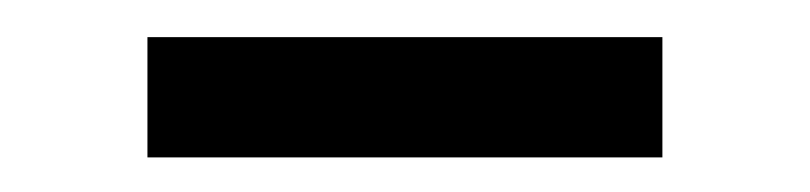

<svg xmlns="http://www.w3.org/2000/svg" viewBox="-20 -316 447 106"><path d="M345.7 -229.1H61.4V-295.5H345.7Z"/></svg>

Font: Anek Malayalam Medium
Style: Regular
Weight: 500
Designer: Maithili Shingre (Malayalam) & Yesha Goshar (Latin)
Foundry: Ek Type
Version: Version 1.003